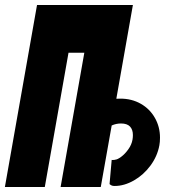

<svg xmlns="http://www.w3.org/2000/svg" viewBox="-62 -745 682 765"><path d="M85.5 -725H467.5L401.5 -351.5L417.5 -352Q463 -352 499 -331.5Q535 -311 555.2 -275.2Q575.5 -239.5 575.5 -196.5Q575.5 -179 573 -166Q565 -122.5 537.5 -85.2Q510 -48 471.5 -26Q433 -4 394.5 -4Q387 -4 382.8 -6Q378.5 -8 374.5 -11.5L383 -108L386 -107.5Q389 -107.5 392 -107.8Q395 -108 397 -108.5Q399 -109 397.5 -109Q405.5 -109 420.8 -120.2Q436 -131.5 449.2 -150Q462.5 -168.5 466 -189Q467.5 -198 467.5 -207Q467.5 -228.5 456 -240.8Q444.5 -253 420 -253Q400.5 -253 383 -245L339.5 0H179.5L274 -535H211L116.5 0H-42.5Z"/></svg>

Font: JuliaMono Black
Style: Italic
Weight: 900
Italic angle: -9°
Monospace: yes
Designer: cormullion
Foundry: corm
Version: Version 0.057; ttfautohint (v1.8.4)